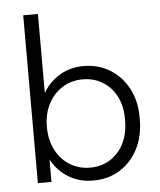

<svg xmlns="http://www.w3.org/2000/svg" viewBox="-53 -776 695 832"><g transform="rotate(-5 294.5 -360.0)"><path d="M319 10Q253 10 202.5 -25Q152 -60 127 -121L138 -134V0H79V-730H143V-348L131 -363Q156 -420 205.5 -454Q255 -488 319 -488Q384 -488 434.5 -457Q485 -426 514 -371.5Q543 -317 543 -246V-237Q543 -164 514.5 -108.5Q486 -53 435.5 -21.5Q385 10 319 10ZM311 -47Q360 -47 398 -71Q436 -95 457.5 -137.5Q479 -180 479 -237V-246Q479 -301 457.5 -342.5Q436 -384 398 -407.5Q360 -431 311 -431Q262 -431 223 -406.5Q184 -382 161.5 -339Q139 -296 139 -239Q139 -182 161.5 -138.5Q184 -95 223 -71Q262 -47 311 -47Z"/></g></svg>

Font: SUSE Thin Light
Style: Regular
Weight: 300
Version: Version 1.000